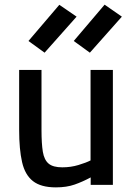

<svg xmlns="http://www.w3.org/2000/svg" viewBox="-20 -804 579 835"><path d="M223.2 10.9Q158.1 10.9 123.3 -16.4Q88.6 -43.6 76 -99.1Q63.3 -154.5 63.3 -238.7V-500H160.5V-238.2Q160.5 -179.5 166.3 -144Q172.2 -108.6 191.5 -92.4Q210.7 -76.3 250.8 -76.3Q288 -76.3 321.3 -86.4Q354.7 -96.5 373.8 -106.3V-500H470.9V0H374.4V-32.5Q339.6 -13.7 304.6 -1.4Q269.7 10.9 223.2 10.9ZM370.8 -574.9 300.7 -625.8 434.9 -783.7 510 -731.6ZM173.9 -574.9 103.8 -625.8 238 -783.1 313.1 -731.6Z"/></svg>

Font: TitilliumWeb ExtraLight
Style: Regular
Weight: 400
Designer: Mohamed Gaber, Accademia di Belle Arti di Urbino and others
Foundry: Kief Type Foundry, Accademia di Belle Arti di Urbino and others
Version: Version 3.000; ttfautohint (v1.8.2)